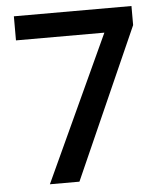

<svg xmlns="http://www.w3.org/2000/svg" viewBox="-52 -758 674 803"><g transform="rotate(-5 285.5 -356.5)"><path d="M125 0 407.2 -611.8H36.1V-712.9H529.8V-632.8L249 0Z"/></g></svg>

Font: f1_46894          
Style: Regular
Weight: 600
Foundry: Ascender Corporation
Version: Version 1.10